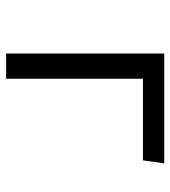

<svg xmlns="http://www.w3.org/2000/svg" viewBox="16 -584 567 640"><g transform="rotate(90 300.0 -263.5)"><path d="M242 0H158V-527H524L514 -456H242Z"/></g></svg>

Font: Fira Mono
Style: Regular
Weight: 400
Designer: Carrois Corporate & Edenspiekermann AG
Foundry: Carrois Corporate GbR & Edenspiekermann AG
Version: Version 3.206;PS 003.206;hotconv 1.0.70;makeotf.lib2.5.58329